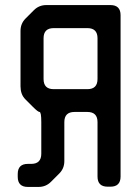

<svg xmlns="http://www.w3.org/2000/svg" viewBox="-20 -729 525 758"><path d="M90 9H132Q161 9 181 -11L214 -44Q234 -64 234 -93V-247Q234 -287 274 -287H325Q365 -287 365 -247V-32Q365 8 405 8H416Q456 8 456 -32V-669Q456 -709 416 -709H163Q134 -709 114 -689L81 -656Q61 -636 61 -607V-388Q61 -373 65.5 -360Q70 -347 81 -336L110 -307Q130 -287 136 -287Q143 -287 143 -247V-122Q143 -82 103 -82H90Q50 -82 50 -42V-31Q50 9 90 9ZM152 -417V-578Q152 -618 192 -618H325Q365 -618 365 -578V-417Q365 -377 325 -377H192Q152 -377 152 -417Z"/></svg>

Font: WDXL Lubrifont SC
Style: Regular
Weight: 400
Designer: [WDXL Lubrifont] Copyright 2020-2022 (c) NightFurySL2001, Skr-ZERO; [ZCOOL QingKe HuangYou] Copyright 2018-2022 (c) The 
Version: Version 2.001;hotconv 1.1.1;makeotfexe 2.6.0